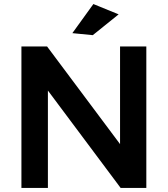

<svg xmlns="http://www.w3.org/2000/svg" viewBox="-20 -930 830 950"><path d="M567 -859 439 -756 338 -766 442 -910ZM574 -700H704V0H577L217 -482V0H86V-700H213L574 -217Z"/></svg>

Font: Montserrat arm Medium
Style: Regular
Weight: 500
Designer: Julieta Ulanovsky
Foundry: Julieta Ulanovsky
Version: Version 6.000;PS 006.000;hotconv 1.0.88;makeotf.lib2.5.64775